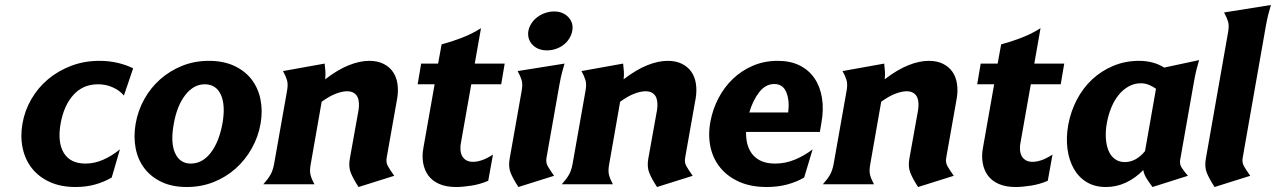

<svg xmlns="http://www.w3.org/2000/svg" viewBox="-20 -739 5117 770"><path d="M428 -27Q397 -9 361 1Q325 11 283 11Q224 11 180 -9Q136 -29 108.5 -63.5Q81 -98 71 -144.5Q61 -191 70 -243Q79 -295 105.5 -341Q132 -387 172.5 -421Q213 -455 265.5 -475Q318 -495 379 -495Q417 -495 451.5 -487Q486 -479 514 -465L477 -356Q459 -377 431.5 -389Q404 -401 373 -401Q313 -401 274.5 -358.5Q236 -316 223 -243Q210 -168 236 -125.5Q262 -83 323 -83Q359 -83 394 -98.5Q429 -114 461 -140Z M524 -243Q533 -295 558.5 -341Q584 -387 622.5 -421Q661 -455 710.5 -475Q760 -495 818 -495Q876 -495 919 -475Q962 -455 988.5 -421Q1015 -387 1024.5 -341Q1034 -295 1025 -243Q1016 -191 990 -144.5Q964 -98 925.5 -63.5Q887 -29 837 -9Q787 11 729 11Q671 11 628.5 -9Q586 -29 559.5 -63.5Q533 -98 524 -144.5Q515 -191 524 -243ZM677 -243Q663 -168 682 -125.5Q701 -83 745 -83Q791 -83 824.5 -125.5Q858 -168 872 -243Q885 -316 866 -358.5Q847 -401 801 -401Q757 -401 723.5 -358.5Q690 -316 677 -243Z M1226 -80Q1221 -54 1225.5 -37Q1230 -20 1241 0H1036Q1054 -20 1064 -37Q1074 -54 1079 -80L1131 -374Q1136 -401 1131 -417.5Q1126 -434 1115 -454L1282 -484Q1284 -467 1285 -452.5Q1286 -438 1284 -421Q1335 -460 1379 -477.5Q1423 -495 1461 -495Q1494 -495 1518 -483Q1542 -471 1556 -450.5Q1570 -430 1574 -402.5Q1578 -375 1573 -345L1531 -108Q1527 -88 1535.5 -73Q1544 -58 1561 -34L1418 11Q1397 -21 1387 -45.5Q1377 -70 1383 -103L1418 -298Q1420 -311 1419.5 -324.5Q1419 -338 1414.5 -348.5Q1410 -359 1399.5 -366Q1389 -373 1372 -373Q1353 -373 1327.5 -363.5Q1302 -354 1270 -331Z M1751 -561Q1789 -571 1831 -587Q1873 -603 1909 -626L1884 -484H2004L1990 -401H1870L1829 -169Q1826 -156 1826.5 -141.5Q1827 -127 1832 -116Q1837 -105 1848 -97.5Q1859 -90 1877 -90Q1893 -90 1912.5 -96.5Q1932 -103 1957 -119L1938 -14Q1906 0 1870.5 5.5Q1835 11 1809 11Q1769 11 1741 -1.5Q1713 -14 1697.5 -35.5Q1682 -57 1677 -85.5Q1672 -114 1678 -146L1723 -401H1655L1669 -484H1737Z M2099 -615Q2102 -631 2111.5 -645.5Q2121 -660 2135 -670.5Q2149 -681 2166.5 -687Q2184 -693 2202 -693Q2238 -693 2259.5 -670Q2281 -647 2275 -615Q2272 -599 2263 -584.5Q2254 -570 2240.5 -559.5Q2227 -549 2209.5 -543Q2192 -537 2174 -537Q2137 -537 2115.5 -559.5Q2094 -582 2099 -615ZM2072 -374Q2077 -401 2072 -417.5Q2067 -434 2056 -454L2244 -484Q2238 -464 2233.5 -446.5Q2229 -429 2224 -402L2172 -108Q2168 -88 2176.5 -73Q2185 -58 2202 -34L2059 11Q2038 -21 2028 -45.5Q2018 -70 2024 -103Z M2423 -80Q2418 -54 2422.5 -37Q2427 -20 2438 0H2233Q2251 -20 2261 -37Q2271 -54 2276 -80L2328 -374Q2333 -401 2328 -417.5Q2323 -434 2312 -454L2479 -484Q2481 -467 2482 -452.5Q2483 -438 2481 -421Q2532 -460 2576 -477.5Q2620 -495 2658 -495Q2691 -495 2715 -483Q2739 -471 2753 -450.5Q2767 -430 2771 -402.5Q2775 -375 2770 -345L2728 -108Q2724 -88 2732.5 -73Q2741 -58 2758 -34L2615 11Q2594 -21 2584 -45.5Q2574 -70 2580 -103L2615 -298Q2617 -311 2616.5 -324.5Q2616 -338 2611.5 -348.5Q2607 -359 2596.5 -366Q2586 -373 2569 -373Q2550 -373 2524.5 -363.5Q2499 -354 2467 -331Z M2972 -210Q2971 -149 3001 -116Q3031 -83 3089 -83Q3129 -83 3167 -98.5Q3205 -114 3239 -140L3205 -27Q3174 -9 3136.5 1Q3099 11 3055 11Q2992 11 2945.5 -9.5Q2899 -30 2869.5 -65.5Q2840 -101 2829.5 -148.5Q2819 -196 2829 -251Q2838 -300 2861 -344.5Q2884 -389 2919 -422.5Q2954 -456 2999.5 -475.5Q3045 -495 3099 -495Q3150 -495 3187 -476.5Q3224 -458 3246.5 -425Q3269 -392 3276.5 -346Q3284 -300 3274 -245L3268 -210ZM3141 -288Q3147 -336 3133.5 -369Q3120 -402 3085 -402Q3050 -402 3024.5 -369Q2999 -336 2985 -288Z M3470 -80Q3465 -54 3469.5 -37Q3474 -20 3485 0H3280Q3298 -20 3308 -37Q3318 -54 3323 -80L3375 -374Q3380 -401 3375 -417.5Q3370 -434 3359 -454L3526 -484Q3528 -467 3529 -452.5Q3530 -438 3528 -421Q3579 -460 3623 -477.5Q3667 -495 3705 -495Q3738 -495 3762 -483Q3786 -471 3800 -450.5Q3814 -430 3818 -402.5Q3822 -375 3817 -345L3775 -108Q3771 -88 3779.5 -73Q3788 -58 3805 -34L3662 11Q3641 -21 3631 -45.5Q3621 -70 3627 -103L3662 -298Q3664 -311 3663.5 -324.5Q3663 -338 3658.5 -348.5Q3654 -359 3643.5 -366Q3633 -373 3616 -373Q3597 -373 3571.5 -363.5Q3546 -354 3514 -331Z M3995 -561Q4033 -571 4075 -587Q4117 -603 4153 -626L4128 -484H4248L4234 -401H4114L4073 -169Q4070 -156 4070.5 -141.5Q4071 -127 4076 -116Q4081 -105 4092 -97.5Q4103 -90 4121 -90Q4137 -90 4156.5 -96.5Q4176 -103 4201 -119L4182 -14Q4150 0 4114.5 5.5Q4079 11 4053 11Q4013 11 3985 -1.5Q3957 -14 3941.5 -35.5Q3926 -57 3921 -85.5Q3916 -114 3922 -146L3967 -401H3899L3913 -484H3981Z M4713 -98Q4710 -81 4718.5 -67.5Q4727 -54 4744 -34L4602 11Q4587 -9 4577.5 -24.5Q4568 -40 4565 -57Q4534 -25 4496 -7Q4458 11 4415 11Q4370 11 4337.5 -9Q4305 -29 4286 -63Q4267 -97 4261 -142Q4255 -187 4264 -238Q4274 -292 4298.5 -339Q4323 -386 4360 -420.5Q4397 -455 4445 -475Q4493 -495 4548 -495Q4606 -495 4649 -468L4789 -498Q4783 -478 4778.5 -460.5Q4774 -443 4769 -415ZM4491 -89Q4514 -89 4534.5 -100.5Q4555 -112 4572 -133L4616 -383Q4602 -393 4587 -399Q4572 -405 4555 -405Q4529 -405 4506.5 -392.5Q4484 -380 4466.5 -358.5Q4449 -337 4437 -308Q4425 -279 4419 -246Q4413 -213 4415 -184Q4417 -155 4426 -134Q4435 -113 4451.5 -101Q4468 -89 4491 -89Z M4905 -609Q4910 -636 4905 -652.5Q4900 -669 4889 -689L5077 -719Q5071 -699 5066.5 -681.5Q5062 -664 5057 -637L4964 -108Q4960 -88 4968.5 -73Q4977 -58 4994 -34L4851 11Q4830 -21 4820 -45.5Q4810 -70 4816 -103Z"/></svg>

Font: LT Museum
Style: Bold Italic
Weight: 700
Designer: Daniel Lyons
Foundry: LyonsType
Version: Version 1.011